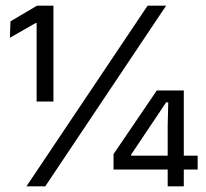

<svg xmlns="http://www.w3.org/2000/svg" viewBox="-20 -659 728 679"><path d="M169 -300H109.5V-577.5H106L15 -525.5L17 -583.5L111 -639H169ZM140 0H73.5L502 -639H567.5ZM630 0H573V-214.5L575 -297H567.5L443.5 -112V-91L415.5 -108.5H679V-59.5H381.5V-114L534.5 -339H630Z"/></svg>

Font: Anek Malayalam
Style: Regular
Weight: 400
Version: Version 1.003